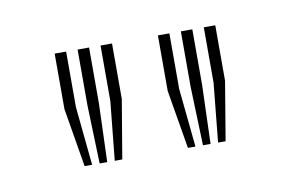

<svg xmlns="http://www.w3.org/2000/svg" viewBox="-33 -848 362 239"><g transform="rotate(-10 147.5 -728.0)"><path d="M96.5 -655.6 104 -729.8V-800H118.5V-729.8L106 -655.6ZM58.4 -655.6 46 -729.8V-800H60.5V-729.8L67.9 -655.6ZM77.4 -655.6 75 -729.8V-800H89.5V-729.8L87 -655.6ZM227.1 -655.6 234.5 -729.8V-800H249V-729.8L236.6 -655.6ZM189 -655.6 176.5 -729.8V-800H191V-729.8L198.5 -655.6ZM208 -655.6 205.5 -729.8V-800H220V-729.8L217.6 -655.6Z"/></g></svg>

Font: Big Shoulders Inline Thin
Style: Regular
Weight: 100
Designer: Patric King
Foundry: XO Type Co
Version: Version 2.002